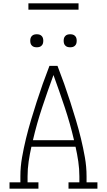

<svg xmlns="http://www.w3.org/2000/svg" viewBox="-20 -1129 640 1149"><path d="M37 0V-38H102V-74Q102 -131 112 -187.5Q122 -244 135.5 -299.5Q149 -355 165.5 -410Q182 -465 199.5 -519.5Q217 -574 236 -627.5Q255 -681 276 -735H324Q345 -681 364 -627.5Q383 -574 400.5 -519.5Q418 -465 434.5 -410Q451 -355 464.5 -299.5Q478 -244 488 -187.5Q498 -131 498 -74V-38H563V0H390V-38H455V-74Q455 -118 448.5 -162.5Q442 -207 432 -251H168Q158 -207 151.5 -162.5Q145 -118 145 -74V-38H210V0ZM177 -290H423Q400 -389 367.5 -486.5Q335 -584 300 -680Q265 -584 232.5 -486.5Q200 -389 177 -290ZM400 -846Q392 -846 384.5 -848Q377 -850 371 -856Q365 -862 363 -869.5Q361 -877 361 -885Q361 -893 363 -900.5Q365 -908 371 -914Q377 -920 384.5 -922Q392 -924 400 -924Q408 -924 415.5 -922Q423 -920 429 -914Q435 -908 437 -900.5Q439 -893 439 -885Q439 -877 437 -869.5Q435 -862 429 -856Q423 -850 415.5 -848Q408 -846 400 -846ZM200 -846Q192 -846 184.5 -848Q177 -850 171 -856Q165 -862 163 -869.5Q161 -877 161 -885Q161 -893 163 -900.5Q165 -908 171 -914Q177 -920 184.5 -922Q192 -924 200 -924Q208 -924 215.5 -922Q223 -920 229 -914Q235 -908 237 -900.5Q239 -893 239 -885Q239 -877 237 -869.5Q235 -862 229 -856Q223 -850 215.5 -848Q208 -846 200 -846ZM450 -1071H150V-1109H450Z"/></svg>

Font: Iosevka Curly Slab XLtEx
Style: Regular
Weight: 200
Width: 7
Monospace: yes
Designer: Belleve Invis
Foundry: Belleve Invis
Version: Version 11.1.0; ttfautohint (v1.8.3)